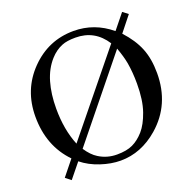

<svg xmlns="http://www.w3.org/2000/svg" viewBox="-125 -812 972 963"><g transform="rotate(-20 361.0 -330.5)"><path d="M560.1 -604.5 624 -683.6 652.3 -662.1 587.4 -580.6Q638.2 -525.4 661.1 -468.8Q684.1 -412.1 684.1 -335.4Q684.1 -168 564.9 -64.5Q473.1 15.1 363.3 15.1Q313 15.1 257.6 -3.2Q202.1 -21.5 161.1 -54.7L98.1 22.9L69.3 0L133.8 -80.1Q35.6 -181.2 35.6 -337.9Q35.6 -481.4 131.3 -579.3Q227.1 -677.2 361.8 -677.2Q472.7 -677.2 560.1 -604.5ZM519 -554.2Q462.4 -642.6 359.4 -642.6Q314 -642.6 287.6 -631.8Q251 -617.2 222.2 -585Q183.6 -542 165.5 -480Q147.5 -418 147.5 -340.3Q147.5 -227.5 183.1 -141.1ZM537.6 -519 203.1 -106Q229.5 -65.9 259.8 -47.4Q303.2 -20 356.4 -20Q407.7 -20 440.4 -35.4Q473.1 -50.8 501.7 -83Q530.3 -115.2 550.8 -173.8Q571.3 -232.4 571.3 -320.3Q571.3 -380.4 562.5 -431.6Q555.7 -469.2 537.6 -519Z"/></g></svg>

Font: Jameel Khushkhati
Style: Regular
Weight: 400
Version: Version 3.5